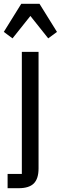

<svg xmlns="http://www.w3.org/2000/svg" viewBox="-41 -791 320 1011"><path d="M-1 125H74V-518H162V96Q162 150 137 175Q112 200 57 200H-1ZM167 -771 259 -623 213 -589 119 -707 25 -589 -21 -623 71 -771Z"/></svg>

Font: IBM Plex Sans Cond Text
Style: Regular
Weight: 450
Width: 3
Designer: Mike Abbink, Paul van der Laan, Pieter van Rosmalen
Foundry: Bold Monday
Version: Version 1.3